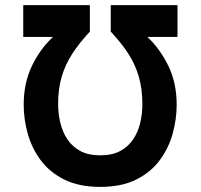

<svg xmlns="http://www.w3.org/2000/svg" viewBox="-20 -720 786 752"><path d="M372.6 12Q289 12 231.6 -16.8Q174.1 -45.5 139.2 -92.8Q104.3 -140 88.5 -197Q72.8 -254 72.8 -310Q72.8 -394.7 105.1 -461.9Q137.3 -529 187.6 -575.4H71V-700H332V-596.2Q290.4 -551.8 262.8 -508.9Q235.1 -466.1 221.3 -418.6Q207.6 -371 207.6 -312Q207.6 -275.2 216.1 -239.6Q224.5 -204 243.4 -175.1Q262.4 -146.1 294.1 -128.8Q325.9 -111.6 372.6 -111.6Q419.8 -111.6 451.6 -129Q483.3 -146.4 502.2 -175.2Q521.2 -204.1 529.4 -239.6Q537.6 -275.1 537.6 -311Q537.6 -370.5 524.1 -418.1Q510.7 -465.8 483.4 -508.5Q456 -551.2 413.8 -596.2V-700H675.2V-575.4H557.2Q606.7 -529 639.4 -461.9Q672 -394.7 672 -310Q672 -254 656.4 -197Q640.7 -140 605.9 -92.8Q571 -45.5 513.5 -16.8Q456.1 12 372.6 12Z"/></svg>

Font: Overpass
Style: Regular
Weight: 400
Designer: Delve Withrington, Dave Bailey, Thomas Jockin
Foundry: Delve Fonts LLC
Version: Version 4.000